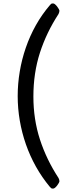

<svg xmlns="http://www.w3.org/2000/svg" viewBox="-20 -859 379 1123"><path d="M83.5 -296.9Q83.5 -368.7 95.5 -440.2Q107.4 -511.7 130.9 -579.8Q154.3 -647.9 189.7 -711.2Q225.1 -774.4 272 -829.1Q276.4 -834.5 279.5 -836.7Q282.7 -838.9 290.5 -838.9Q295.9 -838.9 302.2 -833.5Q308.6 -828.1 314.2 -820.8Q319.8 -813.5 323.7 -806.4Q327.6 -799.3 327.6 -795.9Q327.6 -788.6 322.3 -776.9Q252 -669.4 213.6 -550.8Q175.3 -432.1 175.3 -294.4Q175.3 -161.1 213.6 -43.2Q252 74.7 322.3 182.1Q327.6 191.9 327.6 201.2Q327.6 204.6 323.7 211.7Q319.8 218.8 314.2 226.1Q308.6 233.4 302.2 238.8Q295.9 244.1 290.5 244.1Q282.7 244.1 279.8 241.9Q276.9 239.7 271.5 233.9Q225.6 178.7 190.4 116Q155.3 53.2 131.6 -14.6Q107.9 -82.5 95.7 -153.8Q83.5 -225.1 83.5 -296.9Z"/></svg>

Font: Cardo
Style: Bold
Weight: 700
Designer: David J. Perry
Foundry: David J. Perry
Version: Version 1.0011